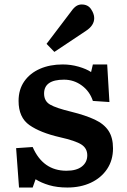

<svg xmlns="http://www.w3.org/2000/svg" viewBox="-20 -824 569 858"><path d="M65 14 52 -162 126 -167Q172 -61 277 -61Q322 -61 346 -80Q370 -99 370 -130Q370 -161 344 -178Q318 -195 247 -211Q160 -231 111.5 -265Q63 -299 63 -373Q63 -424 88.5 -460.5Q114 -497 158.5 -516.5Q203 -536 260 -536Q297 -536 331.5 -526Q366 -516 387 -502L395 -536H459L469 -368L395 -373Q381 -416 345.5 -442Q310 -468 266 -468Q177 -468 177 -406Q177 -372 204 -356.5Q231 -341 297 -325Q362 -309 403.5 -289.5Q445 -270 465 -239.5Q485 -209 485 -161Q485 -108 458.5 -68.5Q432 -29 386 -7.5Q340 14 281 14Q235 14 199.5 3.5Q164 -7 139 -23L126 14ZM223 -592 188 -628 298 -773Q310 -790 321 -797Q332 -804 345 -804Q373 -804 387 -783Q401 -762 401 -743Q401 -710 364 -686Z"/></svg>

Font: Literata 7pt SemiBold
Style: Regular
Weight: 600
Designer: Latin by Veronika Burian and Jose Scaglione. Greek by Irene Vlachou. Cyrillic by Vera Evstafieva.
Foundry: TypeTogether
Version: Version 3.002